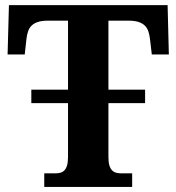

<svg xmlns="http://www.w3.org/2000/svg" viewBox="-20 -734 693 754"><path d="M405.8 -381.8H549.8V-329.1H405.8V-118.2Q405.8 -96.7 409.7 -84Q413.6 -71.3 420.7 -64.5Q427.7 -57.6 437 -55.4Q446.3 -53.2 457 -53.2H499V0H153.8V-53.2H195.8Q207 -53.2 216.3 -55.4Q225.6 -57.6 232.4 -64.5Q239.3 -71.3 243.2 -84Q247.1 -96.7 247.1 -118.2V-329.1H103V-381.8H247.1V-652.8H167Q144.5 -652.8 129.4 -647.9Q114.3 -643.1 104.7 -634Q95.2 -625 90.6 -611.8Q85.9 -598.6 84 -582L77.1 -520H9.8L15.1 -713.9H638.2L643.1 -520H576.2L568.8 -582Q566.9 -598.6 562.3 -611.8Q557.6 -625 548.1 -634Q538.6 -643.1 523.4 -647.9Q508.3 -652.8 485.8 -652.8H405.8Z"/></svg>

Font: Droid Serif
Style: Bold
Weight: 700
Designer: Monotype Design team
Foundry: Monotype Imaging Inc.
Version: Version 1.03